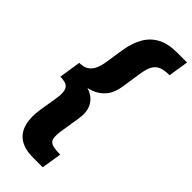

<svg xmlns="http://www.w3.org/2000/svg" viewBox="-312 -917 1079 1079"><g transform="rotate(45 228.0 -377.0)"><path d="M223 118Q156 118 116.5 92Q77 66 63.5 16.5Q50 -33 61 -103L79 -213Q87 -262 74.5 -287Q62 -312 9 -312L29 -442Q66 -442 87 -457.5Q108 -473 118.5 -498.5Q129 -524 133 -553L150 -663Q160 -727 186 -774Q212 -821 258.5 -846.5Q305 -872 378 -872H456L437 -752Q394 -752 369.5 -741Q345 -730 332.5 -705.5Q320 -681 314 -641L296 -522Q288 -467 261 -433Q234 -399 191.5 -383.5Q149 -368 92 -368L84 -386Q139 -386 179 -368.5Q219 -351 238 -314Q257 -277 248 -220L229 -101Q223 -61 227 -39.5Q231 -18 252 -10Q273 -2 318 -2L299 118Z"/></g></svg>

Font: Bitter Thin Black
Style: Italic
Weight: 900
Italic angle: -9°
Version: Version 3.020